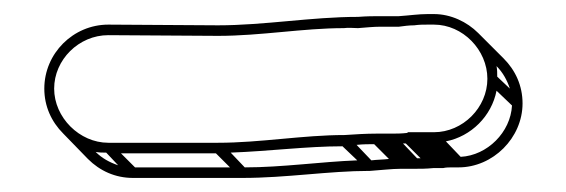

<svg xmlns="http://www.w3.org/2000/svg" viewBox="-20 -72 805 273"><path d="M57 54C57 13 92 -22 134 -22L290 -21C351 -21 411 -32 469 -32C476 -33 482 -32 489 -32C501 -33 512 -34 520 -34H547C554 -35 562 -36 569 -36C576 -37 582 -37 588 -37H597C638 -37 673 -1 673 40C673 81 638 116 597 116H588H573H560L559 117C551 118 543 118 535 118H515C501 118 484 119 470 120C411 120 350 131 290 131H134C93 131 57 95 57 54ZM708 78C706 116 673 149 635 151L614 129C650 122 679 93 686 57ZM705 54 687 37C687 32 687 27 686 22C695 31 701 42 705 54ZM578 153H573L553 132H557ZM533 154C525 155 516 155 508 156L487 134C496 133 505 133 512 133ZM488 156C436 158 381 166 328 166L308 145C363 143 416 136 467 136ZM307 166H172L152 146H287ZM148 163C136 159 125 153 116 144C121 145 126 145 131 145ZM547 -49H520C511 -49 502 -49 489 -48C423 -48 356 -36 290 -36L134 -37C84 -37 43 4 43 54C43 79 53 101 70 118L105 154C122 171 144 181 169 181H325C387 181 448 171 505 171H506C521 170 537 168 550 168H570C578 168 586 168 596 167H610C614 166 619 166 623 166H632C681 166 723 124 723 75C723 50 713 28 696 11L660 -25C644 -41 621 -52 597 -52H588C575 -52 562 -50 547 -49Z"/></svg>

Font: Blanket
Style: Ugh
Weight: 900
Foundry: Cannot Into Space Fonts
Version: Version 0.9